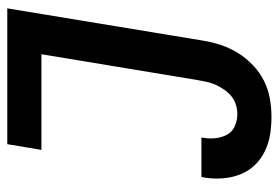

<svg xmlns="http://www.w3.org/2000/svg" viewBox="-142 -642 783 540"><g transform="rotate(90 250.0 -371.5)"><path d="M3 0 94 -552Q98 -577 106.5 -602Q115 -627 129 -649.5Q143 -672 163 -691Q183 -710 207 -722Q231 -734 257 -738.5Q283 -743 308 -743Q334 -743 358.5 -739Q383 -735 405.5 -724Q428 -713 444.5 -695.5Q461 -678 470 -655Q479 -632 481 -606.5Q483 -581 479 -555L477 -546H366L367 -551Q370 -569 368 -586.5Q366 -604 358 -618.5Q350 -633 334 -640Q318 -647 300 -647Q287 -647 274 -643Q261 -639 250.5 -630.5Q240 -622 232 -610.5Q224 -599 218.5 -587Q213 -575 210 -562Q207 -549 205 -537L132 -96H401L385 0Z"/></g></svg>

Font: Iosevka Oblique
Style: Bold
Weight: 700
Italic angle: -9°
Monospace: yes
Designer: Belleve Invis
Foundry: Belleve Invis
Version: Version 32.5.0; ttfautohint (v1.8.4)